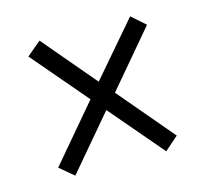

<svg xmlns="http://www.w3.org/2000/svg" viewBox="-70 -643 605 569"><g transform="rotate(-15 232.5 -358.0)"><path d="M95 -151 234 -315 374 -151 416 -188 272 -358 416 -528 374 -565 234 -402 96 -565 52 -528 197 -358 52 -187Z"/></g></svg>

Font: Noto Serif Devanagari Condensed
Style: Regular
Weight: 400
Width: 3
Designer: Universal Thirst, Indian Type Foundry and the Monotype Design Team
Foundry: Monotype Imaging Inc.
Version: Version 2.004